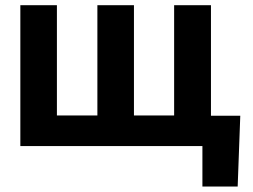

<svg xmlns="http://www.w3.org/2000/svg" viewBox="-20 -550 952 723"><path d="M875 152.3H742.2V0H56.6V-530.3H194.3V-115.2H346.7V-530.3H484.4V-115.2H635.7V-530.3H774.4V-114.3H884.8Z"/></svg>

Font: Pretendard Std
Style: Bold
Weight: 700
Designer: Base glyphs from Inter by Rasmus Andersson; Hangeul glyphs from Noto Sans CJK(Source Han Sans) by Jang Soo-young and Kan
Foundry: Kil Hyung-jin
Version: Version 1.309